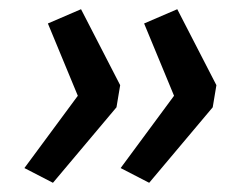

<svg xmlns="http://www.w3.org/2000/svg" viewBox="-20 -477 544 417"><path d="M95 -80 33 -112 149 -269 84 -426 156 -457 241 -292 233 -244ZM304 -80 242 -112 358 -269 293 -426 365 -457 450 -292 442 -244Z"/></svg>

Font: Nunito Sans 10pt SemiExpanded Medium
Style: Italic
Weight: 500
Width: 6
Italic angle: -9°
Designer: Vernon Adams
Foundry: Vernon Adams
Version: Version 3.101;gftools[0.9.27]